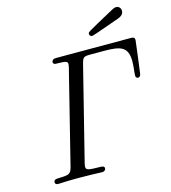

<svg xmlns="http://www.w3.org/2000/svg" viewBox="-125 -972 954 1073"><g transform="rotate(-15 352.0 -435.5)"><path d="M461 -765C461 -761 464 -750 475 -750C482 -750 493 -754 637 -805C653 -811 673 -820 673 -843C673 -857 663 -871 646 -871C635 -871 627 -865 618 -861C458 -773 461 -777 461 -765ZM61 -13C62 -2 70 0 80 0C92 0 127 -3 197 -3C252 -3 292 -1 333 0C352 0 354 -15 354 -18C354 -25 349 -31 332 -31C265 -32 248 -33 248 -53C248 -58 249 -65 251 -73L380 -588C395 -649 394 -652 440 -652H518C613 -652 656 -640 656 -555C656 -524 650 -490 650 -474C650 -460 660 -458 664 -458C671 -458 678 -463 680 -477C680 -477 704 -657 704 -666C704 -679 697 -683 683 -683H248C231 -683 224 -674 224 -666C224 -662 225 -658 228 -656C233 -651 244 -652 252 -652C297 -651 307 -648 307 -633C307 -623 303 -607 296 -581L170 -76C162 -43 152 -36 128 -33C87 -28 61 -37 61 -13Z"/></g></svg>

Font: CMU Serif
Style: Italic
Weight: 500
Italic angle: -14.04°
Version: Version 0.7.0